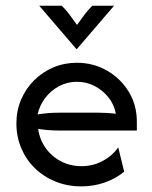

<svg xmlns="http://www.w3.org/2000/svg" viewBox="-20 -645 533 673"><path d="M265.3 8.3Q216 8.3 174.3 -8.7Q132.6 -25.7 102.1 -55.6Q71.5 -85.4 54.5 -125.7Q37.5 -166 37.5 -212.5Q37.5 -256.9 53.8 -295.5Q70.1 -334 99.3 -363.2Q128.5 -392.4 167 -408.7Q205.6 -425 249.3 -425Q306.9 -425 354.9 -397.6Q402.8 -370.1 431.2 -323.6Q459.7 -277.1 459.7 -218.1V-187.5H187.5Q169.4 -187.5 150.7 -188.9Q131.9 -190.3 113.9 -193.1Q118.8 -156.2 139.9 -126.4Q161.1 -96.5 193.8 -79.5Q226.4 -62.5 266 -62.5Q305.6 -62.5 339.6 -80.6Q373.6 -98.6 394.4 -128.5L415.3 -43.1Q385.4 -18.8 346.9 -5.2Q308.3 8.3 265.3 8.3ZM111.8 -243.8Q130.6 -247.2 149.7 -248.6Q168.8 -250 187.5 -250H325.7Q341 -250 355.9 -249Q370.8 -247.9 386.1 -246.5Q379.9 -279.2 359.7 -304.2Q339.6 -329.2 311.1 -343.8Q282.6 -358.3 249.3 -358.3Q215.3 -358.3 186.5 -342.7Q157.6 -327.1 138.2 -301.4Q118.8 -275.7 111.8 -243.8ZM247.9 -472.9 117.4 -625H196.5Q211.1 -610.4 222.9 -594.8Q234.7 -579.2 250 -557.6Q265.3 -579.2 277.1 -594.8Q288.9 -610.4 303.5 -625H379.9L249.3 -472.9Z"/></svg>

Font: Afacad Flux
Style: Regular
Weight: 400
Designer: Kristian Moeller
Foundry: Dicotype
Version: Version 1.100